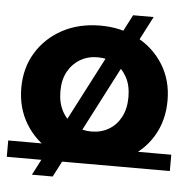

<svg xmlns="http://www.w3.org/2000/svg" viewBox="-52 -648 759 773"><g transform="rotate(5 327.5 -261.5)"><path d="M328 10Q242 10 175.5 -25.5Q109 -61 70.5 -124.5Q32 -188 32 -269Q32 -350 70.5 -412.5Q109 -475 175.5 -510.5Q242 -546 328 -546Q413 -546 479.5 -510.5Q546 -475 584.5 -412.5Q623 -350 623 -269Q623 -187 585 -124Q547 -61 480 -25.5Q413 10 328 10ZM-2 13V-53H657V13ZM328 -118Q367 -118 398 -136Q429 -154 447 -188Q465 -222 465 -269Q465 -316 447 -349Q429 -382 398 -400Q367 -418 328 -418Q289 -418 258 -400Q227 -382 208.5 -349Q190 -316 190 -269Q190 -222 208.5 -188Q227 -154 258 -136Q289 -118 328 -118ZM105 76 455 -599H538L189 76Z"/></g></svg>

Font: Montserrat Underline Thin
Style: Bold
Weight: 700
Version: Version 9.000